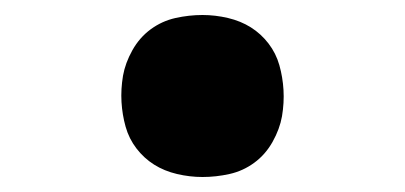

<svg xmlns="http://www.w3.org/2000/svg" viewBox="-20 -468 540 256"><path d="M250 -232Q233 -232 216 -236Q199 -240 185.5 -248.5Q172 -257 162 -270Q152 -283 147.5 -299Q143 -315 142 -332Q141 -349 144 -367Q147 -384 156.5 -401Q166 -418 181 -429Q196 -440 214 -444Q232 -448 250 -448Q267 -448 284 -444Q301 -440 314.5 -431.5Q328 -423 338 -410Q348 -397 352.5 -381Q357 -365 358 -348Q359 -331 356 -313Q353 -296 343.5 -279Q334 -262 319 -251Q304 -240 286 -236Q268 -232 250 -232Z"/></svg>

Font: iosevka_custom_sans_ss08 Heavy
Style: Italic
Weight: 900
Italic angle: -10°
Designer: Belleve Invis
Foundry: Belleve Invis
Version: Version 10.3.0; ttfautohint (v1.8.3)